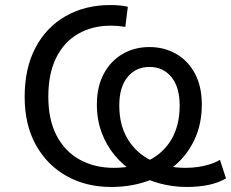

<svg xmlns="http://www.w3.org/2000/svg" viewBox="-20 -734 918 763"><path d="M422 9Q322 9 244.5 -34.5Q167 -78 122.5 -158Q78 -238 78 -349Q78 -463 121 -544.5Q164 -626 241 -670Q318 -714 419 -714Q440 -714 459 -712Q478 -710 488 -707L478 -627Q460 -630 446 -631Q432 -632 420 -632Q347 -632 290.5 -599.5Q234 -567 203 -504Q172 -441 172 -350Q172 -258 205 -195Q238 -132 297 -99.5Q356 -67 432 -67Q511 -67 570 -96Q629 -125 661.5 -180.5Q694 -236 694 -315Q694 -388 661 -428Q628 -468 574 -468Q520 -468 487 -428Q454 -388 454 -315Q454 -236 488 -180.5Q522 -125 581.5 -96Q641 -67 718 -67Q743 -67 767 -70.5Q791 -74 813.5 -81Q836 -88 854 -99L878 -25Q850 -8 810 0.5Q770 9 722 9Q666 9 613 -5.5Q560 -20 515 -48Q470 -76 436.5 -116Q403 -156 384 -207Q365 -258 365 -319Q365 -390 392.5 -441Q420 -492 467 -519.5Q514 -547 574 -547Q633 -547 680.5 -519.5Q728 -492 755 -441Q782 -390 782 -319Q782 -243 754.5 -182.5Q727 -122 678 -79Q629 -36 563.5 -13.5Q498 9 422 9Z"/></svg>

Font: Nunito Sans 7pt
Style: Regular
Weight: 400
Designer: Vernon Adams
Foundry: Vernon Adams
Version: Version 3.101;gftools[0.9.27]